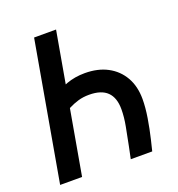

<svg xmlns="http://www.w3.org/2000/svg" viewBox="-126 -798 839 903"><g transform="rotate(-20 293.0 -346.5)"><path d="M375.5 0 388.2 -61Q397.9 -108.9 406.2 -153.1Q414.6 -197.3 414.6 -236.8Q414.6 -293.9 385 -323Q355.5 -352.1 294.4 -352.1Q264.6 -352.1 239.5 -344.7Q214.4 -337.4 188.5 -324Q162.6 -310.5 130.9 -291.5L142.1 -398.9Q176.3 -423.8 218.3 -439.2Q260.3 -454.6 310.1 -454.6Q375.5 -454.6 423.3 -429.2Q471.2 -403.8 497.8 -357.4Q524.4 -311 524.4 -247.1Q524.4 -205.6 516.1 -154.3Q507.8 -103 496.1 -54.2L482.9 0ZM22 0 144 -693.4H253.9L131.8 0Z"/></g></svg>

Font: Cascadia Mono Medium
Style: Italic
Weight: 500
Italic angle: -10°
Monospace: yes
Designer: Aaron Bell
Foundry: Saja Typeworks
Version: Version 2407.024